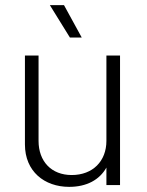

<svg xmlns="http://www.w3.org/2000/svg" viewBox="-20 -720 573 747"><path d="M298 -574 229 -700H174L252 -574ZM394 -504V-172C394 -93 341 -39 259 -39C180 -39 130 -92 130 -172V-504H77V-158C77 -53 153 7 249 7C317 7 367 -20 394 -68V0H447V-504Z"/></svg>

Font: Arthouse Owned Light
Style: Regular
Weight: 300
Designer: Jeremy Tribby
Foundry: Tribby Type
Version: Version 1.000;PS 001.000;hotconv 1.0.88;makeotf.lib2.5.64775